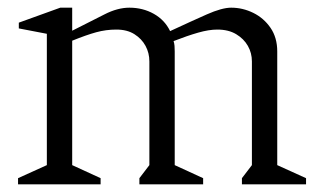

<svg xmlns="http://www.w3.org/2000/svg" viewBox="-20 -480 832 500"><path d="M27 0V-16L102 -50V-392L29 -406V-421L137 -460H168V-400Q218 -425 252 -442.5Q286 -460 317 -460Q352 -460 380.5 -444Q409 -428 423 -399Q479 -425 518.5 -442.5Q558 -460 582 -460Q612 -460 639.5 -446.5Q667 -433 684.5 -407.5Q702 -382 702 -346V-50L777 -16V0H610V-16L636 -50V-320Q636 -342 625.5 -360.5Q615 -379 595 -391Q575 -403 546 -403Q524 -403 496 -395Q468 -387 432 -373Q434 -367 434.5 -360.5Q435 -354 435 -346V-50L509 -16V0H343V-16L369 -50V-320Q369 -342 359 -360.5Q349 -379 330 -391Q311 -403 283 -403Q256 -403 230.5 -396Q205 -389 168 -374V-50L242 -16V0Z"/></svg>

Font: Ancizar Serif Light
Style: Regular
Weight: 300
Designer: Cesar Puertas, Viviana Monsalve, Julian Moncada, Julian Prieto, Jose Castro, Felipe Aragon, Mariel Hernandez, Sara Alarc
Version: Version 8.100